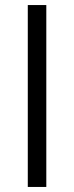

<svg xmlns="http://www.w3.org/2000/svg" viewBox="-20 -740 294 760"><path d="M90 -720H163.3V0H90Z"/></svg>

Font: Tap Sans
Style: Regular
Weight: 400
Designer: Tap Payments
Foundry: Tap Payments
Version: Version 1.001;Glyphs 3.1.2 (3151)